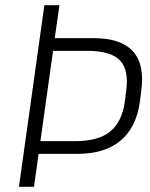

<svg xmlns="http://www.w3.org/2000/svg" viewBox="-20 -720 578 740"><path d="M151 -700H209L191 -573H340Q447 -573 493 -521.5Q539 -470 524 -367L519 -327Q505 -228 444 -177.5Q383 -127 278 -127H125L132 -176H269Q359 -176 404.5 -213Q450 -250 461 -327L466 -367Q478 -450 442.5 -487Q407 -524 317 -524H170L187 -542L111 0H53Z"/></svg>

Font: Pathway Extreme 8pt Thin 12pt
Style: Italic
Weight: 100
Italic angle: -8°
Version: Version 1.001;gftools[0.9.26]